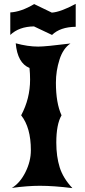

<svg xmlns="http://www.w3.org/2000/svg" viewBox="-20 -963 436 989"><path d="M343 -739Q305 -714 286.5 -656Q268 -598 268 -537Q268 -432 297 -369Q270 -323 270 -228Q270 -157 287.5 -101Q305 -45 353 6Q257 -6 185 -6Q122 -6 41 5Q83 -20 111 -76Q139 -132 139 -189Q139 -306 89 -369Q135 -455 135 -553Q135 -582 132 -613Q70 -638 61 -740Q123 -723 177 -723Q215 -723 343 -739ZM33 -899Q89 -902 156 -942L247 -898Q292 -901 370 -943V-825Q290 -824 248 -783L155 -827Q78 -826 33 -783Z"/></svg>

Font: NewRocker
Style: Regular
Weight: 400
Designer: Pablo Impallari, Brenda Gallo, Rodrigo Fuenzalida
Foundry: Pablo Impallari, Brenda Gallo, Rodrigo Fuenzalida
Version: Version 1.000